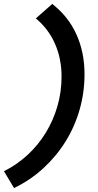

<svg xmlns="http://www.w3.org/2000/svg" viewBox="-68 -732 493 970"><path d="M359 -357Q359 -265 334.5 -179Q310 -93 264 -18.5Q218 56 152 117Q86 178 3 218Q-10 197 -22.5 175.5Q-35 154 -48 133Q18 100 71.5 50.5Q125 1 163 -61Q201 -123 222 -195Q243 -267 243 -345Q243 -435 210 -510.5Q177 -586 113 -639Q134 -657 154.5 -675.5Q175 -694 196 -712Q277 -649 318 -558.5Q359 -468 359 -357Z"/></svg>

Font: Rosa Sans SemiBold
Style: Italic
Weight: 600
Italic angle: -12°
Designer: Pentagram / MCKL
Foundry: Pentagram / MCKL
Version: Version 1.005;September 16, 2019;FontCreator 11.5.0.2425 64-